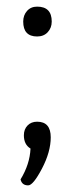

<svg xmlns="http://www.w3.org/2000/svg" viewBox="-20 -451 220 579"><path d="M50 -386Q50 -405 61.5 -418Q73 -431 92 -431Q136 -431 136 -386Q136 -367 124 -354Q112 -341 92 -341Q50 -341 50 -386ZM52 -43Q52 -61 63 -72.5Q74 -84 92 -84Q133 -84 133 -37Q133 7 106.5 57.5Q80 108 65 108Q46 108 42 90Q70 44 72 -3Q52 -15 52 -43Z"/></svg>

Font: Yanone Kaffeesatz Light
Style: Regular
Weight: 300
Designer: Yanone (Cyrillic: Daniel Pouzeot)
Foundry: Yanone
Version: Version 1.003;PS 001.003;hotconv 1.0.88;makeotf.lib2.5.64775